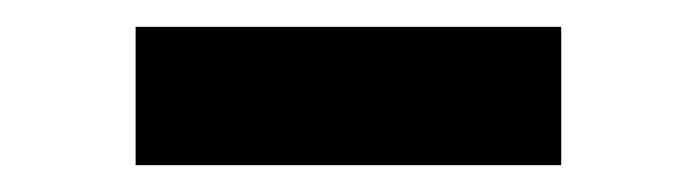

<svg xmlns="http://www.w3.org/2000/svg" viewBox="-20 -758 519 143"><path d="M398 -738V-635H81V-738Z"/></svg>

Font: Nacelle Heavy
Style: Regular
Weight: 800
Designer: Sora Sagano
Foundry: Sora Sagano
Version: Version 1.000;FEAKit 1.0